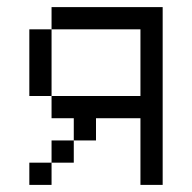

<svg xmlns="http://www.w3.org/2000/svg" viewBox="-20 -520 540 540"><path d="M437.5 0H375V-187.5H250V-125H187.5V-187.5H125V-250H375V-437.5H125V-500H437.5ZM62.5 -62.5H125V0H62.5ZM62.5 -437.5H125V-250H62.5ZM125 -125H187.5V-62.5H125Z"/></svg>

Font: 寒蝉点阵体 16px
Style: Regular
Weight: 400
Designer: Designed by Warren2060
Foundry: ChillType
Version: Version 1.000